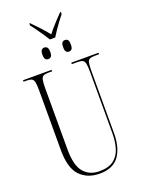

<svg xmlns="http://www.w3.org/2000/svg" viewBox="-189 -1124 909 1219"><g transform="rotate(-20 265.5 -514.5)"><path d="M259 -899Q249 -916 233.5 -938.5Q218 -961 201.5 -984.5Q185 -1008 171 -1025V-1039H176Q202 -1013 231 -981.5Q260 -950 278 -926Q296 -950 324.5 -981.5Q353 -1013 379 -1039H384V-1025Q370 -1008 353 -985Q336 -962 320.5 -939Q305 -916 295 -899ZM207 -785Q196 -785 188.5 -793Q181 -801 181 -823Q181 -847 188.5 -855Q196 -863 207 -863Q219 -863 226.5 -855Q234 -847 234 -823Q234 -801 226.5 -793Q219 -785 207 -785ZM347 -785Q335 -785 328 -793Q321 -801 321 -823Q321 -847 328 -855Q335 -863 347 -863Q359 -863 366 -855Q373 -847 373 -823Q373 -801 366 -793Q359 -785 347 -785ZM266 10Q184 10 134 -41.5Q84 -93 84 -214V-621Q84 -657 80 -675Q76 -693 64 -698.5Q52 -704 28 -704H10V-714H203V-704H180Q157 -704 145 -698.5Q133 -693 129 -674.5Q125 -656 125 -618V-205Q125 -96 164 -50.5Q203 -5 270 -5Q332 -5 366.5 -31.5Q401 -58 414.5 -103Q428 -148 428 -204V-620Q428 -656 424 -674.5Q420 -693 408 -698.5Q396 -704 372 -704H336V-714H520V-704H492Q469 -704 457 -698.5Q445 -693 441.5 -674.5Q438 -656 438 -619V-201Q438 -104 397.5 -47Q357 10 266 10Z"/></g></svg>

Font: Noto Serif Display ExtraCondensed ExtraLight
Style: Regular
Weight: 200
Width: 2
Designer: Monotype Design Team
Foundry: Monotype Imaging Inc.
Version: Version 2.009